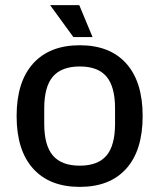

<svg xmlns="http://www.w3.org/2000/svg" viewBox="-20 -721 623 751"><path d="M45 -267Q45 -401 109.5 -472.5Q174 -544 292 -544Q410 -544 474 -472.5Q538 -401 538 -267Q538 -133 474 -61.5Q410 10 292 10Q174 10 109.5 -61.5Q45 -133 45 -267ZM292 -73Q363 -73 396.5 -112.5Q430 -152 430 -237V-297Q430 -382 396.5 -421.5Q363 -461 292 -461Q221 -461 187 -421.5Q153 -382 153 -297V-237Q153 -152 187 -112.5Q221 -73 292 -73ZM176 -701H290L342 -576H267Z"/></svg>

Font: Mozilla Headline BETA
Style: Regular
Weight: 400
Designer: Studio DRAMA
Foundry: Studio DRAMA
Version: Version 0.100